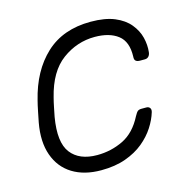

<svg xmlns="http://www.w3.org/2000/svg" viewBox="-85 -615 706 709"><g transform="rotate(-15 267.5 -260.0)"><path d="M218 10Q153 10 108.5 -17.5Q64 -45 45.5 -97Q27 -149 40 -220Q43 -235 48 -260Q53 -285 57 -300Q83 -407 149 -468.5Q215 -530 321 -530Q376 -530 412 -515Q448 -500 468.5 -475Q489 -450 496 -421.5Q503 -393 500 -366Q499 -356 493.5 -350Q488 -344 479 -344H460Q450 -344 444.5 -348.5Q439 -353 440 -365Q442 -422 409.5 -447Q377 -472 321 -472Q253 -472 196.5 -430.5Q140 -389 117 -295Q113 -280 109 -260Q105 -240 102 -225Q86 -131 118 -89.5Q150 -48 218 -48Q271 -48 317.5 -70.5Q364 -93 393 -150Q400 -163 405 -167Q410 -171 420 -171H438Q447 -171 451.5 -165Q456 -159 453 -149Q445 -122 427 -94Q409 -66 380.5 -42.5Q352 -19 311.5 -4.5Q271 10 218 10Z"/></g></svg>

Font: Rubik Light Light
Style: Italic
Weight: 300
Italic angle: -12°
Version: Version 2.104